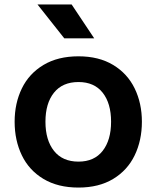

<svg xmlns="http://www.w3.org/2000/svg" viewBox="-20 -829 706 866"><path d="M46 0ZM46 -280Q46 -363 78.5 -430Q111 -497 176 -536Q241 -575 334 -575Q426 -575 490.5 -536Q555 -497 587.5 -430Q620 -363 620 -280Q620 -196 587.5 -128.5Q555 -61 490.5 -22Q426 17 334 17Q241 17 176 -22Q111 -61 78.5 -128.5Q46 -196 46 -280ZM481 -280Q481 -363 443 -411Q405 -459 334 -459Q262 -459 223.5 -411Q185 -363 185 -280Q185 -197 223.5 -148.5Q262 -100 334 -100Q405 -100 443 -148.5Q481 -197 481 -280ZM149 -809H303L405 -656H270Z"/></svg>

Font: Biryani
Style: Bold
Weight: 700
Designer: Dan Reynolds and Mathieu Reguer
Foundry: Dan Reynolds and Mathieu Reguer
Version: Version 1.004; ttfautohint (v1.1) -l 5 -r 5 -G 72 -x 0 -D la